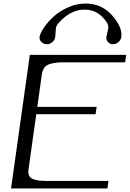

<svg xmlns="http://www.w3.org/2000/svg" viewBox="-20 -1058 728 1078"><path d="M688.5 -750 682.6 -708H349.6Q316.4 -708 299.8 -706.5Q283.2 -705.1 261.7 -699.2Q240.2 -693.4 229.5 -678.7Q218.8 -664.1 214.8 -639.6L189.5 -458H522.5L516.6 -417H183.6L140.6 -110.4Q136.7 -85.9 143.6 -71.3Q150.4 -56.6 170.4 -50.8Q190.4 -44.9 206.5 -43.5Q222.7 -42 255.9 -42H588.9L583 0H42L147.5 -750ZM460 -1038.1Q551.8 -1038.1 610.4 -970.7Q668.9 -903.3 661.1 -850.6Q659.2 -834 645 -821.8Q630.9 -809.6 614.3 -809.6Q597.7 -809.6 586.4 -821.8Q575.2 -834 577.1 -850.6Q578.1 -856.4 582.5 -874.5Q586.9 -892.6 587.9 -899.4Q591.8 -926.8 552.2 -965.3Q512.7 -1003.9 455.1 -1003.9Q397.5 -1003.9 347.7 -965.3Q297.9 -926.8 293.9 -899.4Q293 -892.6 292 -874.5Q291 -856.4 290 -850.6Q288.1 -834 274.4 -821.8Q260.7 -809.6 243.2 -809.6Q225.6 -809.6 212.9 -821.8Q200.2 -834 202.1 -850.6Q206.1 -873 227.5 -904.3Q249 -935.5 282.2 -965.8Q315.4 -996.1 363.3 -1017.1Q411.1 -1038.1 460 -1038.1Z"/></svg>

Font: okolaks
Style: RegularItalic
Weight: 500
Italic angle: -8°
Version: Version 000.6.0